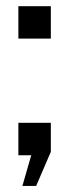

<svg xmlns="http://www.w3.org/2000/svg" viewBox="-20 -507 226 627"><path d="M82 0H40V-106H146V-11.2L98.1 100.1H53.2ZM40 -486.8H146V-380.9H40Z"/></svg>

Font: VL Bebas Neue Bold
Style: Regular
Weight: 700
Designer: Ryoichi Tsunekawa
Foundry: Ryoichi Tsunekawa
Version: Version 1.300